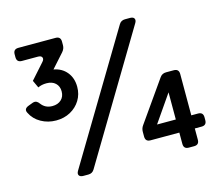

<svg xmlns="http://www.w3.org/2000/svg" viewBox="-104 -881 1172 1018"><g transform="rotate(-15 481.5 -372.5)"><path d="M171 -321Q126 -321 88.5 -342Q51 -363 33 -400Q20 -424 50 -435L74 -444Q86 -448 94.5 -444Q103 -440 110 -430Q132 -400 171 -400Q201 -400 219.5 -417Q238 -434 238 -463Q238 -491 220 -508Q202 -525 171 -525Q144 -525 124 -515L105 -556L179 -639Q191 -652 186.5 -662.5Q182 -673 164 -673H76Q48 -673 48 -701V-717Q48 -745 76 -745H280Q308 -745 308 -717V-697Q308 -678 294 -662L226 -586Q271 -578 297.5 -545.5Q324 -513 324 -465Q324 -424 304 -391.5Q284 -359 249.5 -340Q215 -321 171 -321ZM233 0Q216 0 210 -9.5Q204 -19 213 -34L628 -726Q639 -745 661 -745H689Q706 -745 711.5 -735.5Q717 -726 709 -712L294 -19Q283 0 261 0ZM812 0Q784 0 784 -28V-90H626Q598 -90 598 -118V-144Q598 -163 609 -178L765 -400Q777 -417 799 -417H841Q869 -417 869 -389V-162H906Q934 -162 934 -134V-118Q934 -90 906 -90H869V-28Q869 0 841 0ZM784 -162V-311L681 -162Z"/></g></svg>

Font: Pitagon Sans Text SemiBold
Style: Regular
Weight: 600
Designer: Travis Tran
Foundry: Pitagon
Version: Version 1.001; ttfautohint (v1.8.4.7-5d5b);gftools[0.9.26]